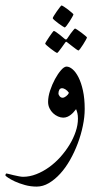

<svg xmlns="http://www.w3.org/2000/svg" viewBox="-57 -462 357 707"><path d="M254.9 -61Q254.9 -31.2 248 1.7Q241.2 34.7 229.2 66.4Q217.3 98.1 200.9 127Q184.6 155.8 164.8 177.5Q145 199.2 123 212.2Q101.1 225.1 78.1 225.1Q55.2 225.1 34.4 219.2Q13.7 213.4 -2.2 206.1Q-18.1 198.7 -27.6 192.1Q-37.1 185.5 -37.1 184.1Q-37.1 181.6 -35.9 179.2Q-34.7 176.8 -33.2 176.8Q-31.7 176.8 -24.4 178.7Q-17.1 180.7 -7.6 182.9Q2 185.1 11.7 187Q21.5 189 27.8 189Q52.2 189 76.7 179.4Q101.1 169.9 123.5 153.8Q146 137.7 165.3 116.2Q184.6 94.7 199 71Q213.4 47.4 221.7 22.7Q230 -2 230 -24.9Q230 -37.1 228 -45.2Q226.1 -53.2 223.1 -60.1Q219.2 -55.2 214.4 -49.6Q209.5 -43.9 203.6 -39.3Q197.8 -34.7 190.7 -31.7Q183.6 -28.8 175.8 -28.8Q166.5 -28.8 156.5 -33.2Q146.5 -37.6 138.4 -45.2Q130.4 -52.7 125.2 -63.5Q120.1 -74.2 120.1 -86.9Q120.1 -106 127.4 -128.4Q134.8 -150.9 145.5 -170.7Q156.2 -190.4 167.7 -203.6Q179.2 -216.8 188 -216.8Q198.7 -216.8 210.4 -206.8Q222.2 -196.8 232.2 -177Q242.2 -157.2 248.5 -128.2Q254.9 -99.1 254.9 -61ZM196.8 -120.1Q191.4 -128.4 184.1 -132.8Q176.8 -137.2 171.9 -137.2Q164.6 -137.2 161.4 -131.3Q158.2 -125.5 158.2 -117.2Q158.2 -113.3 162.6 -107.7Q167 -102.1 173.8 -102.1Q179.2 -102.1 186.5 -107.7Q193.8 -113.3 196.8 -120.1ZM213.4 -409.2Q213.4 -407.2 209 -399.4Q204.6 -391.6 199.2 -383.1Q193.8 -374.5 188.5 -367.7Q183.1 -360.8 181.2 -360.8Q180.2 -360.8 173.1 -365.5Q166 -370.1 158 -376Q149.9 -381.8 143.6 -387.5Q137.2 -393.1 137.2 -395Q137.2 -397 141.8 -404.5Q146.5 -412.1 152.3 -420.4Q158.2 -428.7 163.3 -435.3Q168.5 -441.9 169.4 -441.9Q171.4 -441.9 178.7 -437.3Q186 -432.6 193.6 -426.8Q201.2 -420.9 207.3 -415.5Q213.4 -410.2 213.4 -409.2ZM263.2 -324.2Q263.2 -322.3 258.8 -314.5Q254.4 -306.6 249 -298.1Q243.7 -289.6 238.5 -282.7Q233.4 -275.9 231.4 -275.9Q230.5 -275.9 223.9 -280.5Q217.3 -285.2 210 -291Q201.2 -297.4 190.4 -306.2Q188.5 -308.1 186.5 -308.1Q185.1 -308.1 183.1 -305.2Q175.3 -294.4 169.4 -286.1Q164.1 -278.8 159.4 -272.9Q154.8 -267.1 153.3 -267.1Q151.9 -267.1 144.8 -271.7Q137.7 -276.4 129.9 -282.5Q122.1 -288.6 115.7 -294.2Q109.4 -299.8 109.4 -301.3Q109.4 -302.7 114 -310.3Q118.7 -317.9 124.3 -326.2Q129.9 -334.5 135 -341.3Q140.1 -348.1 141.1 -348.1Q143.6 -348.1 150.1 -343.5Q156.7 -338.9 163.6 -333.5Q171.9 -327.1 181.2 -318.8Q184.6 -316.4 186 -316.4Q187.5 -316.4 190.4 -319.8Q197.3 -330.1 203.1 -338.4Q208.5 -345.2 213.1 -351.1Q217.8 -356.9 219.2 -356.9Q220.7 -356.9 227.8 -352.3Q234.9 -347.7 242.7 -341.8Q250.5 -335.9 256.8 -330.6Q263.2 -325.2 263.2 -324.2Z"/></svg>

Font: Scheherazade
Style: Regular
Weight: 400
Designer: SIL International
Foundry: SIL International
Version: Version 2.100 (build 932/914)